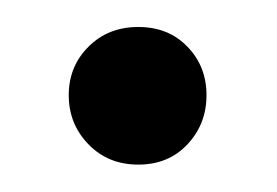

<svg xmlns="http://www.w3.org/2000/svg" viewBox="-20 -233 206 143"><path d="M31.2 -162.1Q31.2 -183.6 45.9 -198.2Q60.5 -212.9 83 -212.9Q105.5 -212.9 119.6 -198.2Q133.8 -183.6 133.8 -162.1Q133.8 -140.6 119.6 -125.5Q105.5 -110.4 83 -110.4Q60.5 -110.4 45.9 -125.5Q31.2 -140.6 31.2 -162.1Z"/></svg>

Font: Uchen
Style: Regular
Weight: 400
Designer: Christopher J. Fynn
Foundry: Christopher J. Fynn for DDC
Version: Version 1.000 preliminary